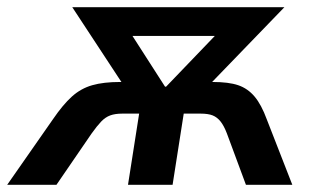

<svg xmlns="http://www.w3.org/2000/svg" viewBox="-59 -514 876 534"><path d="M-39 0 88 -182Q116 -223 141 -245.5Q166 -268 197.5 -277Q229 -286 275 -286H323L299 -255L142 -494H732L501 -255L484 -286H532Q577 -286 603.5 -277Q630 -268 649 -245.5Q668 -223 683 -182L754 0H625L572 -143Q564 -164 554.5 -176Q545 -188 532.5 -193Q520 -198 499 -198H452L421 0H297L328 -198H281Q261 -198 247.5 -193Q234 -188 222.5 -176Q211 -164 196 -143L98 0ZM400 -273H403L572 -449L567 -414H280L287 -449Z"/></svg>

Font: Nunito Sans 10pt SemiCondensed
Style: Bold Italic
Weight: 700
Width: 4
Italic angle: -9°
Designer: Vernon Adams
Foundry: Vernon Adams
Version: Version 3.101;gftools[0.9.27]